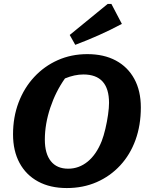

<svg xmlns="http://www.w3.org/2000/svg" viewBox="-20 -940 747 972"><path d="M318 12Q234 12 173 -21Q112 -54 79 -115Q46 -176 46 -260Q46 -347 74 -421Q102 -495 153 -550Q204 -605 272.5 -635.5Q341 -666 422 -666Q506 -666 566.5 -633.5Q627 -601 660 -540.5Q693 -480 693 -396Q693 -306 666 -231.5Q639 -157 588.5 -102.5Q538 -48 469.5 -18Q401 12 318 12ZM325 -86Q380 -86 424 -122Q468 -158 495 -226Q505 -252 513.5 -288Q522 -324 527 -359.5Q532 -395 532 -419Q532 -563 402 -563Q358 -563 309 -543Q262 -477 234.5 -394.5Q207 -312 207 -233Q207 -162 237.5 -124Q268 -86 325 -86ZM361 -713 333 -763 525 -920H544L597 -819Q539 -788 480.5 -762Q422 -736 361 -713Z"/></svg>

Font: Piazzolla SC
Style: Bold Italic
Weight: 700
Italic angle: -11.3°
Designer: Juan Pablo del Peral
Foundry: Huerta Tipografica
Version: Version 1.330